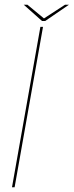

<svg xmlns="http://www.w3.org/2000/svg" viewBox="-20 -788 310 808"><path d="M30.5 0H41.5L161 -675H150ZM157 -699.5H170L270 -768H253.5L165 -710.5L95.5 -768H80Z"/></svg>

Font: Anybody UltraCondensed Thin Thin
Style: Italic
Weight: 250
Italic angle: -10°
Version: Version 1.111